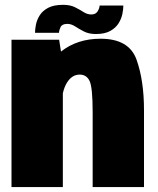

<svg xmlns="http://www.w3.org/2000/svg" viewBox="-20 -756 639 776"><path d="M26.5 0V-595.5H219L226.5 -547.5Q292 -599.5 386.5 -599.5Q501.5 -599.5 531.8 -515Q562 -430.5 562 -310V0H354.5V-301.5Q354.5 -402.5 342.2 -428.5Q330 -454.5 302 -454.5Q270.5 -454.5 250 -421Q239.5 -403.5 234 -379V0ZM367.5 -618.5Q339 -618.5 319.2 -628.8Q299.5 -639 283.8 -649.2Q268 -659.5 252 -659.5Q231 -659.5 224.8 -646.5Q218.5 -633.5 218.5 -623.5H121.5Q121.5 -637 125.2 -656.2Q129 -675.5 140.5 -694Q152 -712.5 174.8 -724.5Q197.5 -736.5 235.5 -736.5Q263.5 -736.5 283 -726.8Q302.5 -717 317.8 -707.2Q333 -697.5 349 -697.5Q367 -697.5 374.8 -710.5Q382.5 -723.5 382.5 -733.5H478.5Q478.5 -720 474.8 -700.5Q471 -681 459.5 -662.2Q448 -643.5 425.8 -631Q403.5 -618.5 367.5 -618.5Z"/></svg>

Font: Anybody Black
Style: Regular
Weight: 900
Designer: Tyler Finck
Foundry: Etcetera Type Company
Version: Version 1.010; ttfautohint (v1.8.3) -l 8 -r 50 -G 200 -x 14 